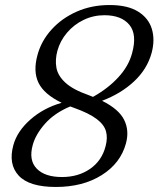

<svg xmlns="http://www.w3.org/2000/svg" viewBox="-20 -731 630 763"><path d="M202 12Q96 12 54.2 -33.2Q12.5 -78.5 33 -154Q48 -209 100 -255.2Q152 -301.5 225 -322.5Q155 -356.5 133 -402Q111 -447.5 129 -512.5Q144 -568.5 184.8 -613.5Q225.5 -658.5 284.8 -684.8Q344 -711 415.5 -711Q487 -711 528.8 -685Q570.5 -659 583.5 -615.8Q596.5 -572.5 582.5 -520.5Q564.5 -455.5 512.2 -407Q460 -358.5 385.5 -330.5Q452 -297.5 473.2 -255Q494.5 -212.5 480.5 -161Q459 -82 384 -35Q309 12 202 12ZM332 -353Q341 -349.5 349.5 -346Q409 -379 450.2 -423.8Q491.5 -468.5 505 -520Q525.5 -594.5 494 -632.5Q462.5 -670.5 395 -670.5Q351 -670.5 312.5 -652Q274 -633.5 246.5 -601.2Q219 -569 208 -529Q198.5 -493.5 204.2 -461.8Q210 -430 239.8 -402.5Q269.5 -375 332 -353ZM110 -154.5Q93.5 -94.5 125.8 -61Q158 -27.5 226.5 -27.5Q291 -27.5 337.8 -59.8Q384.5 -92 399.5 -149.5Q408.5 -183 401.2 -209.2Q394 -235.5 364 -258.2Q334 -281 274 -302.5Q266 -305 259 -308Q196 -281.5 158.8 -239.2Q121.5 -197 110 -154.5Z"/></svg>

Font: Fraunces 9pt S100 Light
Style: Italic
Weight: 300
Italic angle: -16°
Version: Version 1.000; ttfautohint (v1.8.3)